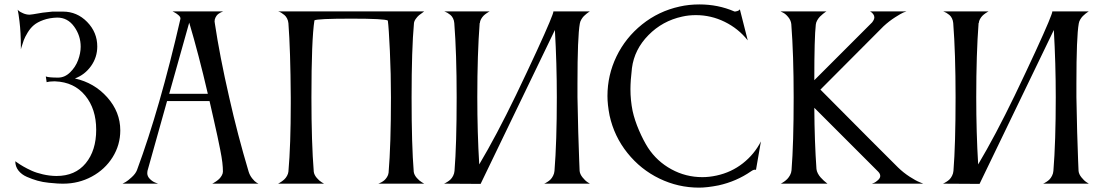

<svg xmlns="http://www.w3.org/2000/svg" viewBox="-20 -839 5028 876"><path d="M321.8 -481Q410.2 -461.4 469.5 -394.8Q528.8 -328.1 528.8 -244.1Q528.8 -177.7 493.9 -121.8Q459 -65.9 398.9 -33.4Q338.9 -1 268.1 -1H264.2Q255.4 -1 242.9 -1.7Q230.5 -2.4 202.9 -5.1Q175.3 -7.8 151.1 -14.6Q127 -21.5 102.8 -32Q78.6 -42.5 64.2 -60.8Q49.8 -79.1 49.8 -103H50.3Q50.8 -103 60.1 -96.2Q69.3 -89.4 86.2 -79.6Q103 -69.8 124.5 -60.1Q146 -50.3 175.8 -43.5Q205.6 -36.6 235.8 -36.1H237.8Q323.2 -36.1 371.1 -94.2Q418.9 -152.3 418.9 -247.1Q418.9 -341.8 368.7 -403.1Q318.4 -464.4 231.9 -467.8H225.1Q214.8 -467.8 206.8 -466.8Q198.7 -465.8 195.8 -464.8L192.9 -463.9Q189 -488.3 189 -490.2Q202.1 -484.9 245.1 -484.9Q275.4 -484.9 300 -509Q324.7 -533.2 336.4 -564.9Q348.1 -596.7 348.1 -626Q348.1 -676.3 318.4 -717.5Q288.6 -758.8 241.2 -758.8Q206.1 -757.8 178.2 -747.8Q150.4 -737.8 134.3 -724.1Q118.2 -710.4 106 -690.2Q93.8 -669.9 88.4 -655.5Q83 -641.1 77.6 -622.6Q76.2 -616.7 75.2 -613.8V-624Q75.2 -691.4 68.8 -742.2Q66.9 -759.8 64.7 -772.9Q62.5 -786.1 61.5 -790.5L60.1 -794.9Q62.5 -792.5 66.9 -788.6Q71.3 -784.7 85.7 -778.3Q100.1 -772 115.2 -772Q119.1 -772 130.9 -773.9Q172.9 -782.2 219.2 -786.1H220.2H231.9H236.8H237.8H267.1Q331.5 -786.1 377.7 -738.8Q423.8 -691.4 423.8 -627Q423.8 -577.6 395.3 -537.6Q366.7 -497.6 321.8 -481Z M752 -411.1H928.2Q886.2 -591.8 843.3 -735.8ZM539.1 -1Q544.9 -3.9 554 -9Q563 -14.2 580.8 -30.3Q598.6 -46.4 605 -63Q709 -343.3 803.2 -752.9V-755.4Q803.2 -762.2 794.2 -770Q785.2 -777.8 776.4 -782.2L767.1 -787.1H999Q997.6 -786.6 994.9 -785.6Q992.2 -784.7 985.1 -781Q978 -777.3 972.9 -772.7Q967.8 -768.1 963.4 -759.5Q959 -751 959 -741.2Q959 -740.2 959.5 -737.8Q960 -735.4 960 -733.9Q982.4 -583.5 1025.9 -394Q1064 -224.6 1114.3 -56.2Q1119.6 -38.6 1130.9 -24.7Q1142.1 -10.7 1150.4 -5.9L1159.2 -1H948.2Q950.2 -2 953.6 -3.7Q957 -5.4 965.3 -11Q973.6 -16.6 980 -22.7Q986.3 -28.8 991.7 -38.1Q997.1 -47.4 997.1 -56.2Q997.1 -74.7 994.4 -97.9Q991.7 -121.1 984.4 -157.7Q977.1 -194.3 971.9 -218.3Q966.8 -242.2 954.3 -297.4Q941.9 -352.5 936 -377.9H742.2L652.8 -59.1Q651.9 -56.2 651.9 -48.8Q651.9 -34.2 664.1 -22.2Q676.3 -10.3 688.5 -5.9L701.2 -1Z M1867.7 -55.2Q1869.6 -41 1881.6 -27.3Q1893.6 -13.7 1904.8 -7.3L1915.5 -1H1705.6Q1707 -1.5 1710 -2.4Q1712.9 -3.4 1720.5 -7.6Q1728 -11.7 1733.9 -16.8Q1739.7 -22 1745.6 -31Q1751.5 -40 1752.9 -50.8Q1763.7 -178.7 1763.7 -394Q1763.7 -501 1758.8 -606.7Q1753.9 -712.4 1749.5 -745.1Q1736.8 -753.9 1583.5 -753.9Q1426.8 -753.9 1414.6 -746.1Q1400.9 -658.7 1400.9 -394Q1400.9 -187.5 1411.6 -55.2Q1413.6 -41 1425.3 -27.3Q1437 -13.7 1447.8 -7.3L1458.5 -1H1248.5Q1250.5 -2 1253.4 -3.4Q1256.3 -4.9 1264.2 -10.3Q1272 -15.6 1278.1 -21.5Q1284.2 -27.3 1289.6 -36.9Q1294.9 -46.4 1295.9 -56.2Q1306.6 -177.7 1306.6 -368.2V-394Q1305.2 -611.8 1295.9 -732.9Q1294.9 -744.6 1289.8 -754.6Q1284.7 -764.6 1277.8 -770.3Q1271 -775.9 1264.4 -780Q1257.8 -784.2 1253.4 -785.6L1248.5 -787.1H1915.5L1907.7 -781.2Q1899.4 -775.9 1891.8 -769.5Q1884.3 -763.2 1877 -752.9Q1869.6 -742.7 1868.7 -732.9Q1857.9 -615.7 1857.9 -394Q1857.9 -175.3 1867.7 -55.2Z M2053.7 -59.1Q2063.5 -179.2 2063.5 -396Q2063.5 -595.2 2052.7 -733.9Q2051.8 -745.6 2046.9 -755.4Q2042 -765.1 2035.2 -770.8Q2028.3 -776.4 2021.7 -780.3Q2015.1 -784.2 2010.7 -785.6L2006.3 -787.1H2214.4Q2212.4 -786.1 2209.7 -784.7Q2207 -783.2 2199.5 -778.1Q2191.9 -772.9 2186 -767.1Q2180.2 -761.2 2175 -752.2Q2169.9 -743.2 2169.4 -733.9H2168.5Q2157.7 -593.3 2157.7 -396Q2157.7 -232.9 2166.5 -88.9Q2244.1 -219.2 2333.5 -403.8Q2387.7 -516.6 2428.2 -604.7Q2468.8 -692.9 2486.8 -736.3Q2504.9 -779.8 2504.9 -786.1L2504.4 -787.1H2671.4Q2669.9 -786.1 2667 -784.4Q2664.1 -782.7 2657 -777.1Q2649.9 -771.5 2644 -765.6Q2638.2 -759.8 2632.6 -750.5Q2627 -741.2 2625.5 -731.9Q2614.7 -672.9 2614.7 -457V-396Q2615.7 -322.3 2618.2 -238Q2620.6 -153.8 2622.6 -106.4L2624.5 -59.1Q2626 -44.4 2637.7 -29.8Q2649.4 -15.1 2660.6 -7.8L2671.4 -1H2462.4Q2464.4 -1.5 2467.3 -2.9Q2470.2 -4.4 2478 -9.3Q2485.8 -14.2 2491.9 -20.3Q2498 -26.4 2503.4 -36.9Q2508.8 -47.4 2509.8 -59.1Q2520.5 -191.4 2520.5 -396Q2520.5 -549.3 2511.7 -702.1L2173.3 -1V0L2005.4 -1Q2007.3 -1.5 2010.3 -2.9Q2013.2 -4.4 2021.2 -9.3Q2029.3 -14.2 2035.6 -20.3Q2042 -26.4 2047.4 -36.9Q2052.7 -47.4 2053.7 -59.1Z M2863.3 -528.8Q2856.4 -470.7 2856.4 -432.1Q2856.4 -381.8 2866.2 -333Q2875.5 -290.5 2895.5 -244.1Q2915.5 -197.8 2936.5 -165Q2977.5 -102.5 3043.2 -66.7Q3108.9 -30.8 3184.6 -30.8Q3216.3 -30.8 3249.5 -38.1Q3316.9 -52.7 3369.4 -94Q3421.9 -135.3 3451.7 -193.8L3429.2 -64Q3420.4 -67.4 3406.2 -57.1Q3339.8 -11.2 3258.3 6.8Q3206.1 17.1 3169.4 17.1Q3074.2 17.1 2988.8 -24.2Q2903.3 -65.4 2842.8 -140.9Q2782.2 -216.3 2761.2 -312Q2751.5 -361.8 2751.5 -400.9Q2751.5 -496.1 2792.7 -581.5Q2834 -667 2909.4 -727.5Q2984.9 -788.1 3080.6 -809.1Q3123 -818.8 3171.4 -818.8Q3255.9 -818.8 3329.6 -787.1Q3333 -785.2 3343.3 -788.3Q3353.5 -791.5 3355.5 -796.9L3391.6 -654.8Q3349.1 -708.5 3286.6 -739.3Q3224.1 -770 3155.3 -770Q3121.6 -770 3092.3 -763.2Q3002.4 -743.7 2938.5 -678.7Q2874.5 -613.8 2863.3 -528.8Z M3702.1 -727.1Q3695.3 -668.9 3695.3 -473.1L3959 -736.8Q3969.2 -750 3969.2 -759.8Q3969.2 -767.6 3964.1 -774.4Q3959 -781.2 3954.1 -784.2L3949.2 -787.1H4116.2Q4110.8 -785.6 4101.3 -781.7Q4091.8 -777.8 4064.2 -760.3Q4036.6 -742.7 4011.2 -719.2L3723.1 -430.2Q3988.3 -163.1 4077.1 -75.2Q4101.6 -51.3 4130.4 -32.7Q4159.2 -14.2 4175.8 -7.8L4192.4 -1H3958Q3962.4 -2.4 3968.8 -5.1Q3975.1 -7.8 3985.6 -17.1Q3996.1 -26.4 3996.1 -36.1Q3996.1 -46.4 3986.3 -56.2L3695.3 -347.2Q3696.3 -191.4 3705.1 -67.9Q3706.1 -58.1 3711.4 -47.9Q3716.8 -37.6 3724.1 -29.5Q3731.4 -21.5 3738.5 -14.9Q3745.6 -8.3 3750.5 -4.9L3755.4 -1H3542Q3543.9 -2 3546.9 -3.4Q3549.8 -4.9 3557.9 -10.5Q3565.9 -16.1 3572.3 -22.7Q3578.6 -29.3 3584.5 -39.8Q3590.3 -50.3 3591.3 -62Q3601.1 -184.1 3601.1 -395Q3601.1 -588.4 3590.3 -729Q3588.4 -746.6 3576.2 -761.2Q3564 -775.9 3552.7 -781.2L3541 -787.1H3751Q3749 -786.1 3746.1 -784.2Q3743.2 -782.2 3735.1 -775.9Q3727.1 -769.5 3720.7 -762.9Q3714.4 -756.3 3708.7 -746.6Q3703.1 -736.8 3702.1 -727.1Z M4330.1 -59.1Q4339.8 -179.2 4339.8 -396Q4339.8 -595.2 4329.1 -733.9Q4328.1 -745.6 4323.2 -755.4Q4318.4 -765.1 4311.5 -770.8Q4304.7 -776.4 4298.1 -780.3Q4291.5 -784.2 4287.1 -785.6L4282.7 -787.1H4490.7Q4488.8 -786.1 4486.1 -784.7Q4483.4 -783.2 4475.8 -778.1Q4468.3 -772.9 4462.4 -767.1Q4456.5 -761.2 4451.4 -752.2Q4446.3 -743.2 4445.8 -733.9H4444.8Q4434.1 -593.3 4434.1 -396Q4434.1 -232.9 4442.9 -88.9Q4520.5 -219.2 4609.9 -403.8Q4664.1 -516.6 4704.6 -604.7Q4745.1 -692.9 4763.2 -736.3Q4781.2 -779.8 4781.2 -786.1L4780.8 -787.1H4947.8Q4946.3 -786.1 4943.4 -784.4Q4940.4 -782.7 4933.3 -777.1Q4926.3 -771.5 4920.4 -765.6Q4914.6 -759.8 4908.9 -750.5Q4903.3 -741.2 4901.9 -731.9Q4891.1 -672.9 4891.1 -457V-396Q4892.1 -322.3 4894.5 -238Q4897 -153.8 4898.9 -106.4L4900.9 -59.1Q4902.3 -44.4 4914.1 -29.8Q4925.8 -15.1 4937 -7.8L4947.8 -1H4738.8Q4740.7 -1.5 4743.7 -2.9Q4746.6 -4.4 4754.4 -9.3Q4762.2 -14.2 4768.3 -20.3Q4774.4 -26.4 4779.8 -36.9Q4785.2 -47.4 4786.1 -59.1Q4796.9 -191.4 4796.9 -396Q4796.9 -549.3 4788.1 -702.1L4449.7 -1V0L4281.7 -1Q4283.7 -1.5 4286.6 -2.9Q4289.6 -4.4 4297.6 -9.3Q4305.7 -14.2 4312 -20.3Q4318.4 -26.4 4323.7 -36.9Q4329.1 -47.4 4330.1 -59.1Z"/></svg>

Font: Anticva
Style: Regular
Weight: 400
Version: Version 1.000